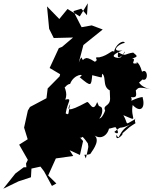

<svg xmlns="http://www.w3.org/2000/svg" viewBox="-153 -860 946 1172"><path d="M519 -256C517 -208 472 -221 489 -185C502 -226 478 -136 453 -137C473 -157 479 -207 459 -209C418 -235 478 -159 440 -237C414 -164 393 -243 378 -237C255 -170 255 -190 276 -226C261 -174 273 -152 248 -168C259 -241 293 -262 245 -252C264 -294 237 -332 222 -379C251 -290 233 -341 275 -348C298 -411 374 -412 333 -389C406 -327 403 -336 410 -401C488 -382 463 -382 471 -410C501 -388 462 -313 542 -301C499 -350 531 -298 517 -308ZM191 260 141 211 188 107 294 92 272 57 335 86 354 1C315 -45 328 -27 328 -27C360 2 330 -61 383 15C387 43 390 23 371 107C356 69 358 94 398 80C420 48 464 -11 416 -39C477 11 525 -65 511 -100C471 -44 557 -99 556 -78C582 -38 556 -43 545 -55C603 -103 557 -60 650 -103C563 -64 581 9 558 -37C549 14 609 -48 593 -45C653 -96 623 -75 674 -108C661 -142 692 -143 664 -128C604 -95 633 -99 600 -157C702 -113 640 -135 657 -219C705 -168 735 -202 718 -263C729 -276 660 -256 628 -232C628 -214 663 -246 646 -267C685 -262 679 -278 676 -309C694 -321 680 -334 773 -314C690 -330 698 -366 673 -388C745 -411 662 -398 639 -459C651 -407 636 -360 684 -346C737 -389 749 -412 709 -379C756 -347 752 -450 714 -422C695 -492 669 -483 685 -474C630 -463 688 -502 653 -502C689 -515 689 -516 660 -539C607 -532 617 -512 569 -541C551 -465 623 -551 608 -544C559 -466 585 -539 581 -506C569 -505 490 -511 594 -552C519 -541 568 -593 609 -598C599 -621 548 -585 543 -541C537 -565 512 -522 453 -510C408 -512 457 -498 426 -483C355 -530 367 -486 363 -504C340 -469 355 -549 328 -478L356 -585L474 -680L407 -705L345 -694L295 -792L343 -807L378 -767L383 -840L334 -760L259 -805L209 -744L134 -821L147 -684L175 -628L293 -631L226 -574L206 -566L150 -445L214 -407L211 -394L138 -320L125 -214L143 -267L30 -207L17 -185L-6 -81L16 -10L-36 23L17 116L6 138L8 161H-8L-59 199L-133 292L-40 247L36 222L39 169L94 157L116 186L164 275Z"/></svg>

Font: Hussar Lance
Style: ExBdObl
Weight: 700
Foundry: Cannot Into Space Fonts, PlusOne Fonts
Version: Version 2.270